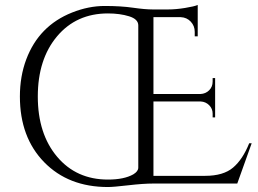

<svg xmlns="http://www.w3.org/2000/svg" viewBox="-20 -738 1037 772"><path d="M596 0Q556 0 496 7Q436 14 414 14Q255 14 157.5 -86Q60 -186 60 -350Q60 -431 85.5 -499Q111 -567 157 -614Q203 -661 269.5 -687.5Q336 -714 401 -714Q466 -714 514.5 -707Q563 -700 594 -700H656Q687 -700 724 -706Q761 -712 775 -718V-592H763V-610Q763 -634 747 -651Q731 -668 707 -669H597V-360H786Q807 -361 821 -375Q835 -389 835 -410V-424H845V-266H835V-281Q835 -301 821 -315Q807 -329 787 -330H597V-31H805Q878 -31 917 -64Q956 -97 982 -162H992L934 0ZM414 -684Q287 -684 209.5 -592Q132 -500 132 -350Q132 -200 209.5 -108Q287 -16 414 -16Q479 -16 516 -37Q536 -49 536 -64V-636Q536 -661 499 -672.5Q462 -684 414 -684Z"/></svg>

Font: Cinzel Decorative
Style: Regular
Weight: 400
Designer: Natanael Gama
Version: Version 1.001;PS 001.001;hotconv 1.0.56;makeotf.lib2.0.21325